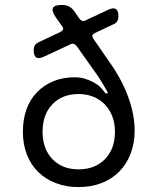

<svg xmlns="http://www.w3.org/2000/svg" viewBox="-20 -750 640 780"><path d="M227 -621Q235 -626 236.5 -631Q238 -636 232 -644L207 -679Q189 -705 195 -717.5Q201 -730 232 -730Q248 -730 260.5 -723.5Q273 -717 282 -704L302 -675Q307 -668 314 -665.5Q321 -663 329 -668L419 -710Q440 -720 450.5 -713.5Q461 -707 461 -684Q461 -671 456 -663Q451 -655 440 -651L366 -616Q357 -611 355.5 -606Q354 -601 359 -593L424 -499Q474 -429 500.5 -357Q527 -285 527 -220Q527 -169 511 -126.5Q495 -84 465 -53.5Q435 -23 393 -6.5Q351 10 299 10Q249 10 207 -6Q165 -22 135 -51.5Q105 -81 89 -122.5Q73 -164 73 -215Q73 -265 87.5 -305.5Q102 -346 130 -375Q158 -404 196.5 -420Q235 -436 283 -436Q307 -436 327 -429.5Q347 -423 363 -414Q379 -405 390 -393.5Q401 -382 408 -371H419Q414 -382 396.5 -411.5Q379 -441 348 -483L292 -562Q287 -569 280 -571.5Q273 -574 264 -569L159 -520Q138 -510 127.5 -516.5Q117 -523 117 -546Q117 -559 122 -566.5Q127 -574 138 -579ZM299 -62Q366 -62 406.5 -103.5Q447 -145 447 -215Q447 -250 436 -278Q425 -306 405.5 -326Q386 -346 359 -357Q332 -368 299 -368Q233 -368 193 -326.5Q153 -285 153 -215Q153 -145 193 -103.5Q233 -62 299 -62Z"/></svg>

Font: Maple Mono Light
Style: Regular
Weight: 300
Monospace: yes
Designer: subframe7536
Version: Version 7.000